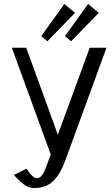

<svg xmlns="http://www.w3.org/2000/svg" viewBox="-20 -942 568 972"><path d="M40 0ZM480 -732.9ZM425.8 -921.9 480 -877 339.8 -732.9 309.1 -759.3ZM305.7 -921.9 359.9 -877 219.7 -732.9 189 -759.3ZM152.8 9.8Q126 9.8 103.5 -6.3Q81.1 -22.5 49.8 -56.2L113.8 -87.9Q142.6 -47.9 156.2 -42Q161.1 -40 168 -40Q187.5 -40 203.6 -72.8Q210.4 -86.4 229 -138.2L236.8 -160.2L40 -700.2H112.8L272.9 -259.8L434.1 -700.2H519L313 -136.2Q285.2 -59.1 248.8 -24.7Q212.4 9.8 152.8 9.8Z"/></svg>

Font: Pfennig
Style: Medium
Weight: 500
Version: Version 20120410 ; ttfautohint (v0.8)